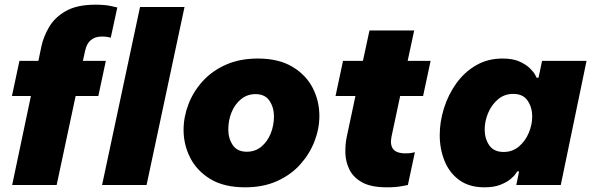

<svg xmlns="http://www.w3.org/2000/svg" viewBox="-20 -790 2525 820"><path d="M32 0 112 -380H31L63 -530H144L157 -593Q166 -634 190 -675Q214 -716 261.5 -743Q309 -770 388 -770Q429 -770 455 -764Q481 -758 481 -758L453 -629Q453 -629 442.5 -631.5Q432 -634 416 -634Q357 -634 344 -575L334 -530H432L400 -380H303L222 0Z M416 0 578 -760H768L606 0Z M1027 10Q937 10 879 -25Q821 -60 792.5 -116Q764 -172 764 -235Q764 -290 784.5 -344Q805 -398 845 -442.5Q885 -487 944.5 -513.5Q1004 -540 1081 -540Q1170 -540 1228.5 -505Q1287 -470 1315.5 -414.5Q1344 -359 1344 -295Q1344 -240 1323 -186Q1302 -132 1262 -87.5Q1222 -43 1163 -16.5Q1104 10 1027 10ZM1034 -142Q1070 -142 1096 -163.5Q1122 -185 1136 -219.5Q1150 -254 1150 -293Q1150 -331 1131 -359.5Q1112 -388 1071 -388Q1036 -388 1009.5 -366.5Q983 -345 969 -310.5Q955 -276 955 -237Q955 -199 974 -170.5Q993 -142 1034 -142Z M1632 10Q1565 10 1527 -11Q1489 -32 1472.5 -65.5Q1456 -99 1455 -136Q1454 -173 1461 -206L1498 -380H1413L1445 -530H1530L1558 -660H1749L1721 -530H1819L1787 -380H1689L1652 -206Q1645 -172 1659 -153.5Q1673 -135 1713 -135Q1729 -135 1740.5 -137.5Q1752 -140 1752 -140L1722 0Q1722 0 1696.5 5Q1671 10 1632 10Z M2126 -540Q2170 -540 2198 -527.5Q2226 -515 2242.5 -499Q2259 -483 2265.5 -470.5Q2272 -458 2272 -458H2280L2295 -530H2485L2375 0H2185L2197 -58H2189Q2189 -58 2182 -47.5Q2175 -37 2159 -24Q2143 -11 2116 -0.5Q2089 10 2049 10Q1984 10 1941.5 -21Q1899 -52 1878.5 -103Q1858 -154 1858 -213Q1858 -270 1876 -327.5Q1894 -385 1928.5 -433.5Q1963 -482 2013 -511Q2063 -540 2126 -540ZM2172 -389Q2134 -389 2106.5 -365.5Q2079 -342 2064.5 -307Q2050 -272 2050 -237Q2050 -198 2069.5 -169.5Q2089 -141 2131 -141Q2169 -141 2196.5 -164.5Q2224 -188 2238.5 -223Q2253 -258 2253 -292Q2253 -331 2233.5 -360Q2214 -389 2172 -389Z"/></svg>

Font: Be Vietnam Pro Black
Style: Italic
Weight: 900
Italic angle: -12°
Designer: Lam Bao, Tony Le, Vietanh Nguyen
Foundry: Yellow Type Foundry
Version: Version 1.002; ttfautohint (v1.8.3)